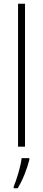

<svg xmlns="http://www.w3.org/2000/svg" viewBox="-20 -780 228 1021"><path d="M113 0V-760H76V0ZM136 70V61H95C91 102 68 177 53 212V221H74C102 176 124 117 136 70Z"/></svg>

Font: Noto Sans Gujarati Condensed ExtraLight
Style: Regular
Weight: 200
Width: 3
Designer: Jelle Bosma - Monotype Design Team, Universal Thirst
Foundry: Monotype Imaging Inc.
Version: Version 2.106